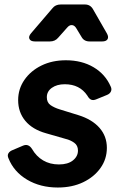

<svg xmlns="http://www.w3.org/2000/svg" viewBox="-20 -825 552 857"><path d="M238 12Q160 12 101 -23Q42 -58 18 -118Q12 -131 17.5 -140.5Q23 -150 36 -155L83 -175Q107 -185 123 -160Q142 -127 172.5 -109Q203 -91 243 -91Q283 -91 305.5 -109Q328 -127 328 -153Q328 -176 311 -188Q294 -200 273 -205L186 -230Q125 -247 93 -285.5Q61 -324 61 -378Q61 -428 89 -468.5Q117 -509 165 -532.5Q213 -556 274 -556Q345 -556 397.5 -525Q450 -494 474 -439Q480 -427 475 -416.5Q470 -406 457 -401L408 -381Q395 -376 386 -380.5Q377 -385 370 -398Q336 -449 269 -449Q234 -449 211.5 -433Q189 -417 189 -391Q189 -367 206 -355.5Q223 -344 246 -337L330 -311Q391 -292 424 -254.5Q457 -217 457 -165Q457 -115 428.5 -75Q400 -35 351 -11.5Q302 12 238 12ZM136 -640Q117 -640 111.5 -651Q106 -662 119 -677L214 -788Q227 -805 251 -805H359Q383 -805 395 -784L457 -676Q466 -660 460 -650Q454 -640 436 -640H380Q355 -640 344 -660L321 -698Q313 -712 301.5 -713Q290 -714 280 -702L240 -657Q226 -640 203 -640Z"/></svg>

Font: Pitagon Sans Text Bold
Style: Italic
Weight: 700
Italic angle: -8°
Designer: Travis Tran
Foundry: Pitagon
Version: Version 1.001; ttfautohint (v1.8.4.7-5d5b);gftools[0.9.26]